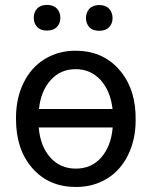

<svg xmlns="http://www.w3.org/2000/svg" viewBox="-20 -742 608 772"><path d="M44.4 -269Q44.4 -346.7 74.5 -408.4Q104.5 -470.2 159.4 -504.2Q214.4 -538.1 284.2 -538.1Q387.7 -538.1 453.6 -468.3Q519.5 -398.4 524.9 -286.6L525.4 -258.3Q525.4 -181.2 495.1 -119.1Q464.8 -57.1 410.2 -23.7Q355.5 9.8 285.2 9.8Q176.8 9.8 110.6 -65.2Q44.4 -140.1 44.4 -262.7ZM433.1 -229.5H135.7Q142.1 -153.8 182.1 -108.9Q222.2 -64 285.2 -64Q348.1 -64 387.5 -109.4Q426.8 -154.8 433.1 -229.5ZM284.2 -463.9Q223.1 -463.9 183.6 -419.7Q144 -375.5 136.7 -303.7H432.6Q423.8 -377.4 384 -420.7Q344.2 -463.9 284.2 -463.9ZM115.7 -670.4Q115.7 -692.4 129.2 -707.3Q142.6 -722.2 168.9 -722.2Q195.3 -722.2 209 -707.3Q222.7 -692.4 222.7 -670.4Q222.7 -648.4 209 -633.8Q195.3 -619.1 168.9 -619.1Q142.6 -619.1 129.2 -633.8Q115.7 -648.4 115.7 -670.4ZM325.7 -669.4Q325.7 -691.4 339.1 -706.5Q352.5 -721.7 378.9 -721.7Q405.3 -721.7 418.9 -706.5Q432.6 -691.4 432.6 -669.4Q432.6 -647.5 418.9 -632.8Q405.3 -618.2 378.9 -618.2Q352.5 -618.2 339.1 -632.8Q325.7 -647.5 325.7 -669.4Z"/></svg>

Font: Mardoto
Style: Regular
Weight: 400
Designer: Christian Robertson, Vahan Hovhannisyan
Foundry: Google
Version: Version 1.000